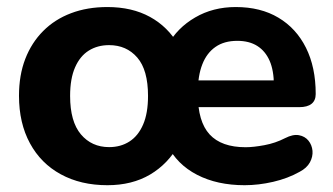

<svg xmlns="http://www.w3.org/2000/svg" viewBox="-20 -521 957 551"><path d="M288.2 10.5Q211.8 10.5 154.5 -20.8Q97.2 -52 65.9 -109.9Q34.5 -167.8 34.5 -246.2Q34.5 -305.2 52.5 -351.9Q70.5 -398.5 103.9 -432Q137.2 -465.5 183.9 -483.1Q230.5 -500.8 288.2 -500.8Q358.8 -500.8 410.4 -472.5Q462 -444.2 492 -392H461.8Q488.5 -440.8 539.9 -470.8Q591.2 -500.8 656.5 -500.8Q728 -500.8 779.1 -470.2Q830.2 -439.8 858.1 -383.9Q886 -328 886 -251.2Q886 -232.5 874 -223Q862 -213.5 838.8 -213.5H530V-290.2H781.8L766 -276.2Q766 -318.5 753.8 -346.5Q741.5 -374.5 718.4 -389.1Q695.2 -403.8 661 -403.8Q623.2 -403.8 598.2 -386.2Q573.2 -368.8 560.5 -336.1Q547.8 -303.5 547.8 -257.2V-249.8Q547.8 -172 581.6 -135.2Q615.5 -98.5 684.8 -98.5Q707.2 -98.5 738.8 -104.4Q770.2 -110.2 798 -124.5Q820.8 -136.2 838 -133Q855.2 -129.8 865.2 -117.4Q875.2 -105 876.8 -88.2Q878.2 -71.5 869.4 -55.1Q860.5 -38.8 840 -28Q806.2 -9 764 0.8Q721.8 10.5 682.2 10.5Q603.2 10.5 545.5 -19.4Q487.8 -49.2 460 -105H492.5Q462.5 -50.8 410.8 -20.1Q359 10.5 288.2 10.5ZM293.2 -98.8Q326.5 -98.8 351.6 -115Q376.8 -131.2 390.8 -163.8Q404.8 -196.2 404.8 -245.8Q404.8 -320.2 373.9 -355.9Q343 -391.5 293 -391.5Q260 -391.5 234.8 -375.8Q209.5 -360 195.4 -327.6Q181.2 -295.2 181.2 -245.8Q181.2 -172 212.2 -135.4Q243.2 -98.8 293.2 -98.8Z"/></svg>

Font: Nunito ExtraLight
Style: Regular
Weight: 200
Designer: Vernon Adams
Foundry: Vernon Adams
Version: Version 3.602;April 4, 2023;FontCreator 14.0.0.2856 64-bit